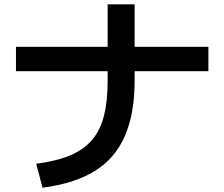

<svg xmlns="http://www.w3.org/2000/svg" viewBox="-20 -834 1040 890"><path d="M148 -75Q241 -87 304.5 -113.5Q368 -140 406.5 -185Q445 -230 462 -297.5Q479 -365 479 -459V-814H604V-459Q604 -307 558.5 -203Q513 -99 419 -41Q325 17 177 36ZM54 -504V-617H946V-504Z"/></svg>

Font: M PLUS 2 Thin SemiBold
Style: Regular
Weight: 600
Version: Version 1.001